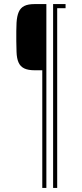

<svg xmlns="http://www.w3.org/2000/svg" viewBox="-20 -820 401 940"><path d="M187 100V-476H149Q117.5 -476 98.5 -485.2Q79.5 -494.5 70.8 -514.2Q62 -534 61 -566Q60 -592 59.8 -618Q59.5 -644 59.8 -667.5Q60 -691 61 -709Q63 -741.5 71.8 -761.5Q80.5 -781.5 99 -790.8Q117.5 -800 149 -800H207V100ZM240 100V-800H260V100ZM246 -780V-800H301V-780Z"/></svg>

Font: Big Shoulders Stencil Display SC Thin
Style: Regular
Weight: 100
Designer: Patric King
Foundry: XO Type Co
Version: Version 2.001